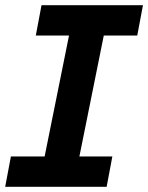

<svg xmlns="http://www.w3.org/2000/svg" viewBox="-24 -720 571 740"><path d="M505 -583H376L282 -117H409L387 0H-4L18 -117H148L242 -583H114L136 -700H527Z"/></svg>

Font: TypoPRO Montserrat Alternates
Style: Italic
Weight: 500
Italic angle: -11.3°
Designer: Julieta Ulanovsky
Foundry: Julieta Ulanovsky
Version: Version 6.001